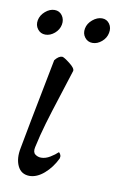

<svg xmlns="http://www.w3.org/2000/svg" viewBox="-72 -620 410 666"><g transform="rotate(10 133.5 -287.0)"><path d="M108.4 -65.4Q124 -65.4 140.1 -75.2Q156.2 -85 166 -94.7Q168 -94.7 170.9 -89.8Q173.8 -85 173.8 -81.1Q173.8 -77.1 172.9 -74.2Q156.7 -40.5 131.1 -18.3Q105.5 3.9 79.1 3.9Q49.8 3.4 37.6 -22.7Q25.4 -48.8 33.2 -86.9Q40 -126.5 94.7 -406.2Q107.9 -422.9 120.1 -422.9Q126 -422.9 147 -406.7Q168 -390.6 166 -380.9Q154.8 -344.2 135.7 -285.9Q116.7 -227.5 104 -184.3Q91.3 -141.1 82 -97.7Q78.1 -79.6 87.4 -72.5Q96.7 -65.4 108.4 -65.4ZM233.4 -578.1Q250 -578.1 259.8 -564.5Q269.5 -550.8 265.6 -532.2Q262.2 -514.2 247.1 -501.2Q231.9 -488.3 214.8 -488.3Q197.8 -488.3 187.5 -501.7Q177.2 -515.1 180.7 -533.2Q184.1 -551.3 200.2 -564.7Q216.3 -578.1 233.4 -578.1ZM33.7 -564.7Q49.3 -578.1 66.4 -578.1Q83.5 -578.1 93.3 -564.2Q103 -550.3 99.6 -532.2Q96.2 -514.2 81.1 -501.2Q65.9 -488.3 48.8 -488.3Q31.7 -488.3 21.5 -501.7Q11.2 -515.1 14.6 -533.2Q18.1 -551.3 33.7 -564.7Z"/></g></svg>

Font: Crimson
Style: Italic
Weight: 400
Italic angle: -11°
Version: Version 0.8